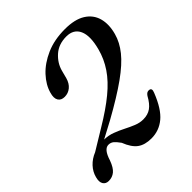

<svg xmlns="http://www.w3.org/2000/svg" viewBox="-194 -852 1003 1003"><g transform="rotate(-45 307.5 -350.0)"><path d="M8 -50.5Q16 -82 39.2 -107Q62.5 -132 97 -146L209 -214Q294.5 -265 351.2 -311.8Q408 -358.5 441.2 -407.8Q474.5 -457 489.5 -514.5Q510.5 -594.5 491 -637.2Q471.5 -680 418 -680Q361 -680 324.2 -647.2Q287.5 -614.5 275.5 -570L264 -526Q255.5 -495.5 235.5 -479Q215.5 -462.5 189.5 -462.5Q163.5 -462.5 152.8 -480.2Q142 -498 151.5 -530.5Q164 -576.5 202.5 -618Q241 -659.5 301.2 -686Q361.5 -712.5 440 -712.5Q512.5 -712.5 554.8 -686Q597 -659.5 609.8 -613.5Q622.5 -567.5 606.5 -509Q593.5 -461 557.5 -416Q521.5 -371 452 -321.2Q382.5 -271.5 270 -209L177 -159.5Q208.5 -159 237 -148.2Q265.5 -137.5 292.2 -123.8Q319 -110 344.8 -99.5Q370.5 -89 396 -89Q430.5 -89 454 -105.8Q477.5 -122.5 498.5 -161Q510 -178.5 525.5 -176.5Q546 -174.5 534.5 -147.5Q500.5 -61 456.8 -24.8Q413 11.5 356.5 11.5Q308 11.5 279 -9.8Q250 -31 230 -82.5Q214 -105 202 -114.8Q190 -124.5 173.5 -124.5Q141 -124.5 121.5 -61Q107 -21 87.5 -5Q68 11 41.5 11Q20 11 10 -5Q0 -21 8 -50.5Z"/></g></svg>

Font: Fraunces 9pt S000
Style: Italic
Weight: 400
Italic angle: -16°
Version: Version 1.000; ttfautohint (v1.8.3)